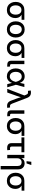

<svg xmlns="http://www.w3.org/2000/svg" viewBox="2456 -3240 988 5941"><g transform="rotate(90 2950.5 -270.0)"><path d="M289.6 11.7Q214.4 11.7 158 -22.7Q101.6 -57.1 70.3 -118.4Q39.1 -179.7 39.1 -260.3Q39.1 -340.8 70.3 -401.1Q101.6 -461.4 158 -495.4Q214.4 -529.3 289.1 -529.3H593.3V-443.4H377.9L289.1 -439.5Q242.7 -439.5 210.7 -416.7Q178.7 -394 162.4 -353.8Q146 -313.5 146 -260.3Q146 -207.5 162.4 -166.3Q178.7 -125 210.9 -101.6Q243.2 -78.1 289.6 -78.1Q336.4 -78.1 368.4 -101.8Q400.4 -125.5 417 -166.5Q433.6 -207.5 433.6 -260.3Q433.6 -313.5 417 -353.5Q400.4 -393.6 368.4 -416.5Q336.4 -439.5 289.6 -439.5V-477.1Q342.8 -477.1 388.2 -463.1Q433.6 -449.2 467.5 -421.1Q501.5 -393.1 520.5 -349.9Q539.6 -306.6 539.6 -248.5Q539.6 -173.8 508.5 -115Q477.5 -56.2 421.1 -22.2Q364.7 11.7 289.6 11.7Z M891.1 11.7Q815.9 11.7 759.5 -22.9Q703.1 -57.6 671.9 -119.4Q640.6 -181.2 640.6 -262.7Q640.6 -344.7 671.9 -407Q703.1 -469.2 759.5 -503.9Q815.9 -538.6 891.1 -538.6Q966.3 -538.6 1022.7 -503.9Q1079.1 -469.2 1110.4 -407Q1141.6 -344.7 1141.6 -262.7Q1141.6 -181.2 1110.4 -119.4Q1079.1 -57.6 1022.7 -22.9Q966.3 11.7 891.1 11.7ZM891.1 -78.1Q938 -78.1 970 -102.1Q1002 -126 1018.6 -167.7Q1035.2 -209.5 1035.2 -262.7Q1035.2 -316.9 1018.6 -358.6Q1002 -400.4 970 -424.6Q938 -448.7 891.1 -448.7Q844.7 -448.7 812.5 -424.8Q780.3 -400.9 763.9 -358.9Q747.6 -316.9 747.6 -262.7Q747.6 -209.5 763.9 -167.7Q780.3 -126 812.5 -102.1Q844.7 -78.1 891.1 -78.1Z M1470.2 11.7Q1395 11.7 1338.6 -22.7Q1282.2 -57.1 1251 -118.4Q1219.7 -179.7 1219.7 -260.3Q1219.7 -340.8 1251 -401.1Q1282.2 -461.4 1338.6 -495.4Q1395 -529.3 1469.7 -529.3H1773.9V-443.4H1558.6L1469.7 -439.5Q1423.3 -439.5 1391.4 -416.7Q1359.4 -394 1343 -353.8Q1326.7 -313.5 1326.7 -260.3Q1326.7 -207.5 1343 -166.3Q1359.4 -125 1391.6 -101.6Q1423.8 -78.1 1470.2 -78.1Q1517.1 -78.1 1549.1 -101.8Q1581.1 -125.5 1597.7 -166.5Q1614.3 -207.5 1614.3 -260.3Q1614.3 -313.5 1597.7 -353.5Q1581.1 -393.6 1549.1 -416.5Q1517.1 -439.5 1470.2 -439.5V-477.1Q1523.4 -477.1 1568.8 -463.1Q1614.3 -449.2 1648.2 -421.1Q1682.1 -393.1 1701.2 -349.9Q1720.2 -306.6 1720.2 -248.5Q1720.2 -173.8 1689.2 -115Q1658.2 -56.2 1601.8 -22.2Q1545.4 11.7 1470.2 11.7Z M2000 1.5Q1926.3 1.5 1893.1 -29.3Q1859.9 -60.1 1859.9 -125.5V-529.3H1964.8V-141.1Q1964.8 -109.4 1974.6 -97.4Q1984.4 -85.4 2011.7 -85.4Q2020 -85.4 2026.6 -85.9Q2033.2 -86.4 2038.1 -87.4L2046.4 -2.4Q2037.1 -1 2024.9 0.2Q2012.7 1.5 2000 1.5Z M2341.8 11.7Q2269 11.7 2213.9 -23.4Q2158.7 -58.6 2127.9 -120.6Q2097.2 -182.6 2097.2 -263.2Q2097.2 -344.2 2128.2 -406.2Q2159.2 -468.3 2214.8 -503.4Q2270.5 -538.6 2344.2 -538.6Q2390.6 -538.6 2425.5 -524.2Q2460.4 -509.8 2485.6 -485.1Q2510.7 -460.4 2527.8 -428Q2544.9 -395.5 2555.7 -359.4H2587.9L2602.5 -269L2681.6 0H2584L2514.2 -266.1Q2504.4 -303.2 2490.5 -336.4Q2476.6 -369.6 2457.3 -394.8Q2438 -419.9 2411.1 -434.1Q2384.3 -448.2 2348.6 -448.2Q2304.2 -448.2 2271.5 -425.8Q2238.8 -403.3 2221.2 -361.8Q2203.6 -320.3 2203.6 -263.2Q2203.6 -207 2220.9 -165.5Q2238.3 -124 2270.3 -101.3Q2302.2 -78.6 2346.2 -78.6Q2381.8 -78.6 2409.7 -93.5Q2437.5 -108.4 2458 -134.3Q2478.5 -160.2 2492.4 -193.4Q2506.3 -226.6 2514.6 -263.2L2576.7 -529.3H2674.3L2602.1 -263.2L2587.4 -171.9H2556.2Q2544.4 -135.7 2526.9 -102.8Q2509.3 -69.8 2483.9 -44.2Q2458.5 -18.6 2423.6 -3.4Q2388.7 11.7 2341.8 11.7Z M2730.5 0 2934.1 -528.8 2915 -578.6Q2905.3 -606 2892.8 -620.6Q2880.4 -635.3 2864.5 -639.9Q2848.6 -644.5 2826.7 -641.6L2791.5 -640.6L2780.3 -727.5Q2793.9 -729.5 2812.5 -731.2Q2831.1 -732.9 2850.1 -732.9Q2887.7 -732.9 2918.2 -719.7Q2948.7 -706.5 2971.9 -679.4Q2995.1 -652.3 3010.7 -610.8L3187.5 -149.4Q3198.2 -122.6 3210.7 -107.7Q3223.1 -92.8 3238.8 -87.9Q3254.4 -83 3274.9 -85.4L3306.2 -86.4L3317.9 0Q3305.2 2 3288.3 3.7Q3271.5 5.4 3252.9 5.4Q3215.8 5.4 3185.5 -7.8Q3155.3 -21 3132.8 -48.1Q3110.4 -75.2 3095.2 -116.7L3028.8 -294.9Q3012.2 -340.8 2999 -385Q2985.8 -429.2 2972.7 -474.6H3002.9Q2989.7 -430.2 2977.1 -385.3Q2964.4 -340.3 2948.2 -294.9L2843.3 0Z M3534.2 1.5Q3460.4 1.5 3427.2 -29.3Q3394 -60.1 3394 -125.5V-529.3H3499V-141.1Q3499 -109.4 3508.8 -97.4Q3518.6 -85.4 3545.9 -85.4Q3554.2 -85.4 3560.8 -85.9Q3567.4 -86.4 3572.3 -87.4L3580.6 -2.4Q3571.3 -1 3559.1 0.2Q3546.9 1.5 3534.2 1.5Z M3881.8 11.7Q3806.6 11.7 3750.2 -22.7Q3693.8 -57.1 3662.6 -118.4Q3631.3 -179.7 3631.3 -260.3Q3631.3 -340.8 3662.6 -401.1Q3693.8 -461.4 3750.2 -495.4Q3806.6 -529.3 3881.3 -529.3H4185.5V-443.4H3970.2L3881.3 -439.5Q3835 -439.5 3803 -416.7Q3771 -394 3754.6 -353.8Q3738.3 -313.5 3738.3 -260.3Q3738.3 -207.5 3754.6 -166.3Q3771 -125 3803.2 -101.6Q3835.4 -78.1 3881.8 -78.1Q3928.7 -78.1 3960.7 -101.8Q3992.7 -125.5 4009.3 -166.5Q4025.9 -207.5 4025.9 -260.3Q4025.9 -313.5 4009.3 -353.5Q3992.7 -393.6 3960.7 -416.5Q3928.7 -439.5 3881.8 -439.5V-477.1Q3935.1 -477.1 3980.5 -463.1Q4025.9 -449.2 4059.8 -421.1Q4093.8 -393.1 4112.8 -349.9Q4131.8 -306.6 4131.8 -248.5Q4131.8 -173.8 4100.8 -115Q4069.8 -56.2 4013.4 -22.2Q3957 11.7 3881.8 11.7Z M4559.1 2.9Q4485.8 2.9 4448 -30.8Q4410.2 -64.5 4410.2 -129.9V-439.5H4232.9V-529.3H4691.9V-439.5H4515.1V-141.6Q4515.1 -110.8 4527.8 -97.7Q4540.5 -84.5 4571.8 -84.5Q4583 -84.5 4595.9 -85.4Q4608.9 -86.4 4620.1 -87.4L4628.4 -1.5Q4612.3 0.5 4594.7 1.7Q4577.1 2.9 4559.1 2.9Z M4877.4 -308.6V0H4772.5V-529.3H4874L4874.5 -398.4H4856.4Q4880.9 -469.7 4926.3 -503.7Q4971.7 -537.6 5035.6 -537.6Q5089.8 -537.6 5132.1 -514.4Q5174.3 -491.2 5198.2 -445.8Q5222.2 -400.4 5222.2 -332.5V204.1H5116.7V-319.8Q5116.7 -380.4 5086.7 -412.6Q5056.6 -444.8 5002.9 -444.8Q4967.3 -444.8 4939 -429.9Q4910.6 -415 4894 -384.8Q4877.4 -354.5 4877.4 -308.6ZM4968.3 -596.7 4985.8 -744.1H5087.4L5036.6 -596.7Z M5576.2 11.7Q5501 11.7 5444.6 -22.7Q5388.2 -57.1 5356.9 -118.4Q5325.7 -179.7 5325.7 -260.3Q5325.7 -340.8 5356.9 -401.1Q5388.2 -461.4 5444.6 -495.4Q5501 -529.3 5575.7 -529.3H5879.9V-443.4H5664.6L5575.7 -439.5Q5529.3 -439.5 5497.3 -416.7Q5465.3 -394 5449 -353.8Q5432.6 -313.5 5432.6 -260.3Q5432.6 -207.5 5449 -166.3Q5465.3 -125 5497.6 -101.6Q5529.8 -78.1 5576.2 -78.1Q5623 -78.1 5655 -101.8Q5687 -125.5 5703.6 -166.5Q5720.2 -207.5 5720.2 -260.3Q5720.2 -313.5 5703.6 -353.5Q5687 -393.6 5655 -416.5Q5623 -439.5 5576.2 -439.5V-477.1Q5629.4 -477.1 5674.8 -463.1Q5720.2 -449.2 5754.2 -421.1Q5788.1 -393.1 5807.1 -349.9Q5826.2 -306.6 5826.2 -248.5Q5826.2 -173.8 5795.2 -115Q5764.2 -56.2 5707.8 -22.2Q5651.4 11.7 5576.2 11.7Z"/></g></svg>

Font: Inter 24pt Medium
Style: Regular
Weight: 500
Designer: Rasmus Andersson
Foundry: rsms
Version: Version 4.001;git-66647c0bb